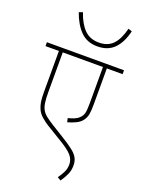

<svg xmlns="http://www.w3.org/2000/svg" viewBox="-189 -961 896 1212"><g transform="rotate(20 259.0 -354.5)"><path d="M518 -596H412V-354Q412 -310 407.5 -286.5Q403 -263 388 -243Q374 -224 348.5 -211.5Q323 -199 293 -191L287 -217Q308 -222 327 -229.5Q346 -237 359 -250Q375 -264 380.5 -284.5Q386 -305 386 -352V-596H116V-330Q116 -286 120 -258.5Q124 -231 134.5 -212.5Q145 -194 164 -179Q183 -164 213 -145L294 -95Q343 -65 371.5 -43Q400 -21 412 1Q424 23 424 52Q424 85 412 112Q400 139 379 169L356 155Q373 132 385 107.5Q397 83 397 55Q397 21 372.5 -6.5Q348 -34 280 -74L188 -130Q169 -141 142.5 -163.5Q116 -186 105 -215Q98 -232 94 -254Q90 -276 90 -322V-596H0V-622H518ZM480 -870Q461 -790 419 -748Q377 -706 307 -706Q238 -706 194.5 -749.5Q151 -793 124 -869L149 -878Q172 -809 209.5 -770.5Q247 -732 308 -732Q367 -732 401.5 -767.5Q436 -803 455 -878Z"/></g></svg>

Font: Noto Sans Thin
Style: Regular
Weight: 100
Designer: Monotype Design Team
Foundry: Monotype Imaging Inc.
Version: Version 2.007